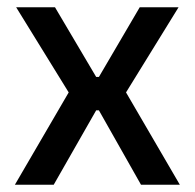

<svg xmlns="http://www.w3.org/2000/svg" viewBox="-20 -509 536 529"><path d="M21 0 177.5 -268.5V-241L24.5 -489H131.5L245 -297H252.5L365 -489H472L319 -241V-268.5L475.5 0H368.5L252.5 -205H245L128 0Z"/></svg>

Font: Anek Telugu Medium Medium
Style: Regular
Weight: 500
Version: Version 1.003